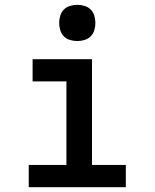

<svg xmlns="http://www.w3.org/2000/svg" viewBox="-20 -775 640 795"><path d="M99 0V-92H255V-438H115V-530H361V-92H501V0ZM300 -605Q285 -605 270 -609.5Q255 -614 244.5 -624.5Q234 -635 229.5 -650Q225 -665 225 -680Q225 -695 229.5 -710Q234 -725 244.5 -735.5Q255 -746 270 -750.5Q285 -755 300 -755Q315 -755 330 -750.5Q345 -746 355.5 -735.5Q366 -725 370.5 -710Q375 -695 375 -680Q375 -665 370.5 -650Q366 -635 355.5 -624.5Q345 -614 330 -609.5Q315 -605 300 -605Z"/></svg>

Font: Iosevka Curly Slab SmBdEx
Style: Regular
Weight: 600
Width: 7
Monospace: yes
Designer: Belleve Invis
Foundry: Belleve Invis
Version: Version 11.1.0; ttfautohint (v1.8.3)